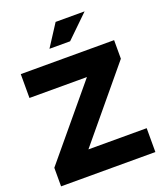

<svg xmlns="http://www.w3.org/2000/svg" viewBox="-164 -1022 950 1127"><g transform="rotate(-20 311.0 -459.0)"><path d="M20 0V-116L382 -551H23V-700H606V-584L245 -149H609V0ZM232 -782 320 -918H501L361 -782Z"/></g></svg>

Font: Red Hat Display Black
Style: Regular
Weight: 900
Designer: Pentagram, MCKL
Foundry: Pentagram, MCKL
Version: Version 1.023; ttfautohint (v1.8.3)